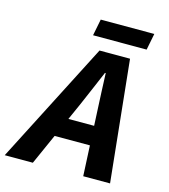

<svg xmlns="http://www.w3.org/2000/svg" viewBox="-161 -902 879 996"><g transform="rotate(15 278.5 -404.0)"><path d="M-42.8 0H108.2L266.1 -353.7C294.9 -419.3 321.4 -482.6 349 -547H353C355.7 -480.3 358.1 -417.4 361.5 -353.2L378.7 0H522.8L455.5 -651.7H291.6L-42.8 0ZM120.4 -163.6H419.6L442.9 -267.2H144.8L120.4 -163.6ZM238.7 -719.6H526.4L543.9 -808.3H256.2L238.7 -719.6Z"/></g></svg>

Font: Source Code Variable
Style: Italic
Weight: 400
Italic angle: -11°
Monospace: yes
Designer: Paul D. Hunt, Teo Tuominen
Foundry: Adobe Systems Incorporated
Version: Version 1.005;PS 1.0;hotconv 16.6.54;makeotf.lib2.5.65590